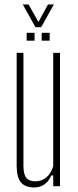

<svg xmlns="http://www.w3.org/2000/svg" viewBox="-20 -838 349 864"><path d="M134 5.5Q93.5 5.5 74.2 -17.2Q55 -40 55 -92V-600H85.5V-91Q85.5 -54 98.2 -38Q111 -22 139 -22Q167.5 -22 188.8 -39.8Q210 -57.5 219.5 -90.5V-600H250V0H219.5V-48.5H210.5Q200 -22.5 180.2 -8.5Q160.5 5.5 134 5.5ZM167.5 -655V-690.5H203.5V-655ZM100 -655V-690.5H135.5V-655ZM139.5 -715.5 82.5 -818H108.5L153 -739L196 -818H222.5L165 -715.5Z"/></svg>

Font: Big Shoulders Display ExtraLight
Style: Regular
Weight: 250
Designer: Patric King
Foundry: XO Type Co
Version: Version 2.002